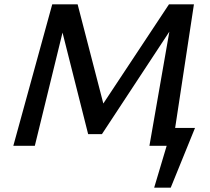

<svg xmlns="http://www.w3.org/2000/svg" viewBox="-20 -678 978 893"><path d="M759 0V-83H887L844 0ZM697 195 780 -83H887L774 195ZM675 0 781 -607 833 -630 454 -54H390L256 -585L272 -658H341L469 -164H439L766 -658H882L782 0ZM42 0 223 -658H303L142 0Z"/></svg>

Font: Ysabeau Infant SemiBold
Style: Italic
Weight: 600
Italic angle: -12°
Designer: Christian Thalmann (Catharsis Fonts)
Version: Version 2.002; featfreeze: ss01,ss02,lnum